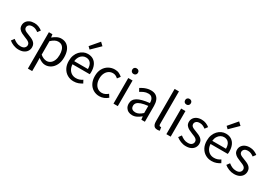

<svg xmlns="http://www.w3.org/2000/svg" viewBox="35 -2085 4969 3528"><g transform="rotate(30 2519.5 -321.5)"><path d="M234.1 13.4Q176.6 13.4 123.3 -8.3Q70 -30 31.5 -61.7L76.4 -122.7Q111.7 -94.3 150 -76.1Q188.2 -57.8 236.9 -57.8Q290.8 -57.8 317.4 -82.6Q344.1 -107.5 344.1 -143.1Q344.1 -171.1 325.7 -189.8Q307.2 -208.5 278.5 -221.7Q249.7 -235 219.5 -246Q181.9 -260.6 145.6 -279.1Q109.4 -297.7 85.5 -327.5Q61.7 -357.2 61.7 -403Q61.7 -446.6 84 -481.3Q106.3 -516 148.2 -536.4Q190.1 -556.8 248.8 -556.8Q299.3 -556.8 342.6 -538.8Q385.9 -520.9 417 -495.4L373.4 -437.5Q345.4 -458.3 315.6 -471.9Q285.8 -485.5 249.9 -485.5Q198.2 -485.5 173.6 -462.2Q149 -438.9 149 -407.3Q149 -381.8 165.4 -365Q181.7 -348.2 208.8 -336.5Q236 -324.7 266.2 -313.1Q296.2 -301.9 325.5 -289Q354.7 -276.1 378.5 -257.9Q402.4 -239.8 416.9 -213.5Q431.4 -187.2 431.4 -148.2Q431.4 -104.1 408.7 -67.1Q386 -30.1 342.3 -8.4Q298.7 13.4 234.1 13.4Z M560.1 229V-543.4H635L643.7 -480.5H646.1Q683.2 -511.1 727.5 -533.9Q771.9 -556.8 818.9 -556.8Q889.4 -556.8 937.5 -522.3Q985.7 -487.8 1010.3 -426.1Q1034.8 -364.3 1034.8 -280Q1034.8 -187.5 1001.5 -121.5Q968.3 -55.6 914.7 -21.1Q861.1 13.4 798.9 13.4Q762.3 13.4 724.2 -3.3Q686.1 -20 649.2 -49.9L651.5 45.2V229ZM784.3 -63.7Q829 -63.7 864.3 -89.4Q899.6 -115.2 919.9 -163.6Q940.3 -212 940.3 -278.8Q940.3 -339.2 925.7 -384.5Q911.1 -429.8 879.8 -454.9Q848.5 -480.1 796.4 -480.1Q762.3 -480.1 726.6 -461.3Q691 -442.4 651.5 -405.9V-119.9Q688.4 -88.7 723 -76.2Q757.6 -63.7 784.3 -63.7Z M1399.7 13.4Q1327.5 13.4 1268.4 -20.6Q1209.3 -54.6 1174.4 -118.2Q1139.6 -181.9 1139.6 -271Q1139.6 -337.5 1159.6 -390.1Q1179.7 -442.7 1214.5 -480.1Q1249.4 -517.6 1293 -537.2Q1336.6 -556.8 1383.4 -556.8Q1452.6 -556.8 1500.8 -525.7Q1549 -494.5 1574.4 -437.1Q1599.9 -379.7 1599.9 -301.7Q1599.9 -287.4 1598.9 -274.1Q1598 -260.7 1595.6 -249.7H1229.9Q1233 -192.4 1256.3 -149.8Q1279.7 -107.2 1319.1 -83.5Q1358.4 -59.8 1410.3 -59.8Q1449.8 -59.8 1482.5 -71.2Q1515.1 -82.7 1545.5 -103.1L1578.3 -42.5Q1542.8 -19.4 1499 -3Q1455.2 13.4 1399.7 13.4ZM1228.7 -315.5H1519.7Q1519.7 -397.1 1484.2 -440.3Q1448.8 -483.6 1384.5 -483.6Q1346.5 -483.6 1313.1 -463.9Q1279.7 -444.3 1257.2 -406.9Q1234.7 -369.6 1228.7 -315.5ZM1366.9 -640.4 1319.7 -686.1 1478.2 -871.9 1541.5 -811.8Z M1947.9 13.4Q1875.9 13.4 1818.3 -20.3Q1760.7 -54 1727.1 -117.6Q1693.6 -181.2 1693.6 -271Q1693.6 -361.9 1729.9 -425.7Q1766.2 -489.4 1825.9 -523.1Q1885.5 -556.8 1954.8 -556.8Q2008 -556.8 2046.6 -537.8Q2085.1 -518.9 2113.5 -492.7L2067 -432.8Q2043.8 -454.3 2017.4 -467.4Q1991.1 -480.5 1959.1 -480.5Q1909.7 -480.5 1870.9 -454.2Q1832.2 -427.8 1810 -380.8Q1787.8 -333.8 1787.8 -271Q1787.8 -208.7 1809.2 -161.8Q1830.7 -114.9 1868.6 -88.9Q1906.5 -62.9 1956.3 -62.9Q1993.7 -62.9 2026 -78.7Q2058.3 -94.4 2084 -116.9L2123.7 -55.4Q2087.2 -23.3 2041.9 -5Q1996.6 13.4 1947.9 13.4Z M2244.1 0V-543.4H2335.5V0ZM2290.4 -655.3Q2263.1 -655.3 2246.5 -671.8Q2229.9 -688.2 2229.9 -716.2Q2229.9 -742.6 2246.5 -758.7Q2263.1 -774.9 2290.4 -774.9Q2316.7 -774.9 2333.9 -758.7Q2351 -742.6 2351 -716.2Q2351 -688.2 2333.9 -671.8Q2316.7 -655.3 2290.4 -655.3Z M2644.2 13.4Q2598.9 13.4 2563.1 -4.9Q2527.2 -23.2 2506.4 -57.9Q2485.6 -92.5 2485.6 -141.3Q2485.6 -230.1 2565.5 -277.5Q2645.3 -325 2818.7 -344.2Q2819.1 -379.4 2809.8 -410.5Q2800.5 -441.7 2776.2 -461.5Q2751.9 -481.3 2707 -481.3Q2659.6 -481.3 2618.1 -462.8Q2576.7 -444.3 2544 -422.7L2508.9 -486Q2534 -502.3 2566.8 -518.5Q2599.6 -534.7 2638.9 -545.7Q2678.1 -556.8 2721.5 -556.8Q2788.2 -556.8 2829.8 -529.1Q2871.3 -501.4 2890.7 -451.5Q2910.1 -401.6 2910.1 -334V0H2835.2L2827.5 -64.9H2823.7Q2785.6 -32.7 2740.3 -9.7Q2694.9 13.4 2644.2 13.4ZM2669.8 -60.6Q2709 -60.6 2744.3 -79Q2779.5 -97.4 2818.7 -132.4V-283.2Q2727.7 -273.1 2673.8 -254.3Q2620 -235.5 2597 -209.1Q2574.1 -182.6 2574.1 -147.4Q2574.1 -100.4 2601.9 -80.5Q2629.6 -60.6 2669.8 -60.6Z M3178.3 13.4Q3144.1 13.4 3122.9 -0.9Q3101.8 -15.3 3091.9 -42.6Q3082.1 -69.9 3082.1 -108.1V-796H3173.5V-102.1Q3173.5 -81.5 3181.3 -72.2Q3189 -62.9 3199 -62.9Q3202.8 -62.9 3206.8 -63.4Q3210.8 -63.9 3218.4 -64.9L3230.9 5.1Q3221.1 8 3208.9 10.7Q3196.7 13.4 3178.3 13.4Z M3366.1 0V-543.4H3457.5V0ZM3412.4 -655.3Q3385.1 -655.3 3368.5 -671.8Q3351.9 -688.2 3351.9 -716.2Q3351.9 -742.6 3368.5 -758.7Q3385.1 -774.9 3412.4 -774.9Q3438.7 -774.9 3455.9 -758.7Q3473 -742.6 3473 -716.2Q3473 -688.2 3455.9 -671.8Q3438.7 -655.3 3412.4 -655.3Z M3783.1 13.4Q3725.6 13.4 3672.3 -8.3Q3619 -30 3580.5 -61.7L3625.4 -122.7Q3660.7 -94.3 3699 -76.1Q3737.2 -57.8 3785.9 -57.8Q3839.8 -57.8 3866.4 -82.6Q3893.1 -107.5 3893.1 -143.1Q3893.1 -171.1 3874.7 -189.8Q3856.2 -208.5 3827.5 -221.7Q3798.7 -235 3768.5 -246Q3730.9 -260.6 3694.6 -279.1Q3658.4 -297.7 3634.5 -327.5Q3610.7 -357.2 3610.7 -403Q3610.7 -446.6 3633 -481.3Q3655.3 -516 3697.2 -536.4Q3739.1 -556.8 3797.8 -556.8Q3848.3 -556.8 3891.6 -538.8Q3934.9 -520.9 3966 -495.4L3922.4 -437.5Q3894.4 -458.3 3864.6 -471.9Q3834.8 -485.5 3798.9 -485.5Q3747.2 -485.5 3722.6 -462.2Q3698 -438.9 3698 -407.3Q3698 -381.8 3714.4 -365Q3730.7 -348.2 3757.8 -336.5Q3785 -324.7 3815.2 -313.1Q3845.2 -301.9 3874.5 -289Q3903.7 -276.1 3927.5 -257.9Q3951.4 -239.8 3965.9 -213.5Q3980.4 -187.2 3980.4 -148.2Q3980.4 -104.1 3957.7 -67.1Q3935 -30.1 3891.3 -8.4Q3847.7 13.4 3783.1 13.4Z M4328.7 13.4Q4256.5 13.4 4197.4 -20.6Q4138.3 -54.6 4103.4 -118.2Q4068.6 -181.9 4068.6 -271Q4068.6 -337.5 4088.6 -390.1Q4108.7 -442.7 4143.5 -480.1Q4178.4 -517.6 4222 -537.2Q4265.6 -556.8 4312.4 -556.8Q4381.6 -556.8 4429.8 -525.7Q4478 -494.5 4503.4 -437.1Q4528.9 -379.7 4528.9 -301.7Q4528.9 -287.4 4527.9 -274.1Q4527 -260.7 4524.6 -249.7H4158.9Q4162 -192.4 4185.3 -149.8Q4208.7 -107.2 4248.1 -83.5Q4287.4 -59.8 4339.3 -59.8Q4378.8 -59.8 4411.5 -71.2Q4444.1 -82.7 4474.5 -103.1L4507.3 -42.5Q4471.8 -19.4 4428 -3Q4384.2 13.4 4328.7 13.4ZM4157.7 -315.5H4448.7Q4448.7 -397.1 4413.2 -440.3Q4377.8 -483.6 4313.5 -483.6Q4275.5 -483.6 4242.1 -463.9Q4208.7 -444.3 4186.2 -406.9Q4163.7 -369.6 4157.7 -315.5ZM4295.9 -640.4 4248.7 -686.1 4407.2 -871.9 4470.5 -811.8Z M4805.1 13.4Q4747.6 13.4 4694.3 -8.3Q4641 -30 4602.5 -61.7L4647.4 -122.7Q4682.7 -94.3 4721 -76.1Q4759.2 -57.8 4807.9 -57.8Q4861.8 -57.8 4888.4 -82.6Q4915.1 -107.5 4915.1 -143.1Q4915.1 -171.1 4896.7 -189.8Q4878.2 -208.5 4849.5 -221.7Q4820.7 -235 4790.5 -246Q4752.9 -260.6 4716.6 -279.1Q4680.4 -297.7 4656.5 -327.5Q4632.7 -357.2 4632.7 -403Q4632.7 -446.6 4655 -481.3Q4677.3 -516 4719.2 -536.4Q4761.1 -556.8 4819.8 -556.8Q4870.3 -556.8 4913.6 -538.8Q4956.9 -520.9 4988 -495.4L4944.4 -437.5Q4916.4 -458.3 4886.6 -471.9Q4856.8 -485.5 4820.9 -485.5Q4769.2 -485.5 4744.6 -462.2Q4720 -438.9 4720 -407.3Q4720 -381.8 4736.4 -365Q4752.7 -348.2 4779.8 -336.5Q4807 -324.7 4837.2 -313.1Q4867.2 -301.9 4896.5 -289Q4925.7 -276.1 4949.5 -257.9Q4973.4 -239.8 4987.9 -213.5Q5002.4 -187.2 5002.4 -148.2Q5002.4 -104.1 4979.7 -67.1Q4957 -30.1 4913.3 -8.4Q4869.7 13.4 4805.1 13.4Z"/></g></svg>

Font: Shanggu Sans SC VF
Style: Regular
Weight: 250
Designer: GuiWonder
Version: Version 1.021